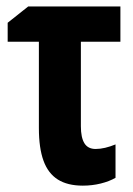

<svg xmlns="http://www.w3.org/2000/svg" viewBox="-20 -567 414 598"><path d="M355 -546.9V-437H231.9V-173.8Q231.9 -138.7 242.9 -120.8Q253.9 -103 277.8 -103Q292 -103 307.6 -106.7Q323.2 -110.4 339.8 -117.2V-13.2Q320.3 -2 293.7 4.6Q267.1 11.2 237.8 11.2Q190.4 11.2 160.2 -7.8Q129.9 -26.9 115.5 -66.4Q101.1 -106 101.1 -168V-437H3.9V-496.1L67.9 -546.9Z"/></svg>

Font: Open Sans Condensed
Style: Regular
Weight: 400
Width: 3
Designer: Monotype Design Team
Foundry: Monotype Imaging Inc.
Version: Version 3.000